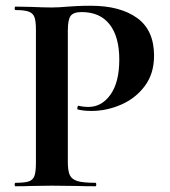

<svg xmlns="http://www.w3.org/2000/svg" viewBox="-20 -648 593 668"><path d="M312 -12Q315 -12 315 -6Q315 0 312 0Q271 0 248 -1L161 -2L88 -1Q68 0 34 0Q31 0 31 -6Q31 -12 34 -12Q66 -12 80.5 -17Q95 -22 100 -36.5Q105 -51 105 -81V-544Q105 -574 100 -588Q95 -602 80 -607.5Q65 -613 34 -613Q31 -613 31 -619Q31 -625 34 -625L87 -624Q133 -622 160 -622Q184 -622 217 -625Q230 -626 250 -627Q270 -628 296 -628Q398 -628 457 -585.5Q516 -543 516 -454Q516 -392 484 -349Q452 -306 401.5 -284Q351 -262 298 -262Q271 -262 251 -267Q249 -267 249 -272Q249 -275 250.5 -278Q252 -281 254 -280Q269 -276 288 -276Q334 -276 364.5 -319Q395 -362 395 -441Q395 -520 361.5 -563Q328 -606 264 -606Q236 -606 226 -593Q216 -580 216 -542V-85Q216 -53 223 -38.5Q230 -24 249.5 -18Q269 -12 312 -12Z"/></svg>

Font: Cormorant Garamond
Style: Bold
Weight: 700
Designer: Christian Thalmann (Catharsis Fonts)
Foundry: Catharsis Fonts
Version: Version 4.000